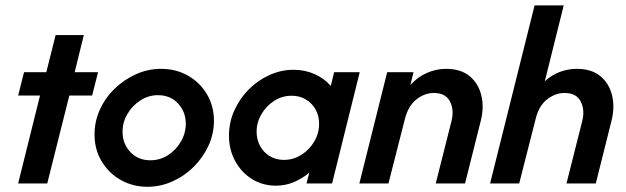

<svg xmlns="http://www.w3.org/2000/svg" viewBox="-20 -687 2346 719"><path d="M47.9 0 129.9 -329.2H47.9L70.1 -416.7H153.5L188.2 -555.6H293.8L259.7 -416.7H347.2L325 -329.2H239.6L156.9 0Z M531.9 12.5Q477.8 12.5 432.6 -12.8Q387.5 -38.2 360.8 -82.6Q334 -127.1 334 -183.3Q334 -231.9 353.8 -276Q373.6 -320.1 409 -354.5Q444.4 -388.9 489.2 -409Q534 -429.2 583.3 -429.2Q639.6 -429.2 684.4 -403.5Q729.2 -377.8 755.2 -333.7Q781.2 -289.6 781.2 -234.7Q781.2 -186.1 760.8 -141.7Q740.3 -97.2 705.6 -62.5Q670.8 -27.8 625.7 -7.6Q580.6 12.5 531.9 12.5ZM543.1 -86.8Q579.2 -86.8 609 -105.9Q638.9 -125 657.3 -156.6Q675.7 -188.2 675.7 -223.6Q675.7 -268.1 646.9 -299.3Q618.1 -330.6 571.5 -330.6Q536.1 -330.6 505.9 -311.1Q475.7 -291.7 457.3 -260.4Q438.9 -229.2 438.9 -193.8Q438.9 -148.6 468.1 -117.7Q497.2 -86.8 543.1 -86.8Z M1013.2 8.3Q963.9 8.3 924 -16.3Q884 -41 860.8 -83.7Q837.5 -126.4 837.5 -179.2Q837.5 -228.5 857.3 -272.9Q877.1 -317.4 911.1 -351.7Q945.1 -386.1 988.9 -405.9Q1032.6 -425.7 1079.2 -425.7Q1121.5 -425.7 1157.6 -409.7Q1193.8 -393.8 1218.8 -365.3L1231.2 -416.7H1327.1L1223.6 0H1127.8L1138.2 -40.3Q1112.5 -18.8 1080.9 -5.2Q1049.3 8.3 1013.2 8.3ZM1043.1 -88.2Q1078.5 -88.2 1108.7 -107.3Q1138.9 -126.4 1156.9 -157.3Q1175 -188.2 1175 -223.6Q1175 -252.8 1162.2 -276.4Q1149.3 -300 1126 -314.2Q1102.8 -328.5 1072.2 -328.5Q1036.8 -328.5 1006.9 -309.4Q977.1 -290.3 959 -259.4Q941 -228.5 941 -193.8Q941 -164.6 953.8 -140.6Q966.7 -116.7 989.9 -102.4Q1013.2 -88.2 1043.1 -88.2Z M1325.7 0 1429.9 -416.7H1528.5L1516.7 -368.8Q1544.4 -399.3 1579.2 -414.2Q1613.9 -429.2 1650 -429.2Q1706.2 -429.2 1739.2 -401.4Q1772.2 -373.6 1782.6 -329.2Q1793.1 -284.7 1780.6 -235.4L1721.5 0H1611.8L1670.8 -234Q1681.2 -275.7 1664.9 -307.3Q1648.6 -338.9 1604.2 -338.9Q1570.1 -338.9 1539.6 -314.9Q1509 -291 1496.5 -242.4L1434.7 0Z M1815.3 0 1981.9 -666.7H2091L2020.1 -382.6Q2045.8 -406.2 2076.7 -417.7Q2107.6 -429.2 2139.6 -429.2Q2195.8 -429.2 2228.8 -401.4Q2261.8 -373.6 2272.2 -329.2Q2282.6 -284.7 2270.1 -235.4L2211.1 0H2101.4L2160.4 -234Q2170.8 -275.7 2154.5 -307.3Q2138.2 -338.9 2093.8 -338.9Q2059.7 -338.9 2028.8 -314.9Q1997.9 -291 1986.1 -242.4L1924.3 0Z"/></svg>

Font: Afacad SemiBold
Style: Italic
Weight: 600
Italic angle: -14°
Designer: Kristian Moeller
Foundry: Dicotype
Version: Version 1.000